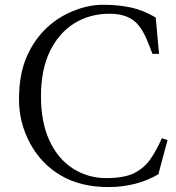

<svg xmlns="http://www.w3.org/2000/svg" viewBox="-20 -758 729 794"><path d="M58.6 -346.7Q58.6 -443.4 85.9 -512.2Q113.3 -581.1 161.6 -631.3Q210 -681.6 276.4 -710Q342.8 -738.3 406.2 -738.3Q468.8 -738.3 521 -727.1Q573.2 -715.8 624 -685.5L637.7 -535.2H610.4Q597.7 -569.3 585 -599.1Q572.3 -628.9 553.7 -652.3Q515.6 -701.2 433.6 -701.2Q350.6 -701.2 286.6 -661.1Q222.7 -621.1 186 -544.9Q149.4 -468.8 149.4 -360.4Q149.4 -252 184.6 -176.3Q219.7 -100.6 281.7 -61Q343.8 -21.5 418.9 -21.5Q494.1 -21.5 535.6 -42.5Q577.1 -63.5 602.5 -100.6Q627.9 -137.7 649.4 -186.5L672.9 -178.7L634.8 -37.1Q543 15.6 428.7 15.6Q313.5 15.6 231.9 -32.2Q150.4 -80.1 104.5 -165Q58.6 -250 58.6 -346.7Z"/></svg>

Font: GenEi Koburi Mincho v6
Style: Regular
Weight: 400
Designer: o_tamon (Modified)
Foundry: o_tamon / Adobe Systems Incorporated
Version: Version 6.1